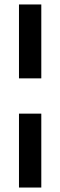

<svg xmlns="http://www.w3.org/2000/svg" viewBox="-20 -740 270 860"><path d="M65 -389V-720H165V-389ZM65 100V-231H165V100Z"/></svg>

Font: DM Sans 28pt Medium
Style: Regular
Weight: 500
Version: Version 4.004;gftools[0.9.30]